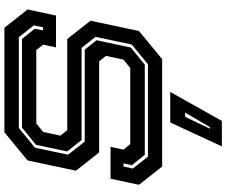

<svg xmlns="http://www.w3.org/2000/svg" viewBox="-96 -644 1005 852"><g transform="rotate(-90 406.0 -217.5)"><path d="M93.5 0 12.5 -103 39.5 -229H181L168.5 -172L192.5 -141.5H531L568 -172L584.5 -249L560.5 -279.5H156L75 -382.5L120.5 -597L245.5 -700H709.5L790.5 -597L763.5 -471H622L634.5 -528L610.5 -558.5H284.5L247 -528L230.5 -451.5L255 -421H659.5L740.5 -318L695 -103L570 0ZM137.5 -63H547.5L635 -135L669 -295.5L620 -357.5H211L160.5 -421.5L190 -560L266.5 -622H659.5L705 -565L697.5 -528.5H711.5L720 -569L667.5 -636H264.5L177 -564L146 -417.5L204 -343.5H612L654 -291.5L621.5 -139L545.5 -77H145.5L99.5 -134L107.5 -171.5H93.5L84.5 -130ZM183 265 289 36H424.5L296 265ZM261.5 212H268.5L333 102H314Z"/></g></svg>

Font: Tourney Expanded Regular
Style: Bold Italic
Weight: 700
Width: 7
Italic angle: -12°
Designer: Tyler Finck
Foundry: Etcetera Type Co
Version: Version 1.010; ttfautohint (v1.8.3)